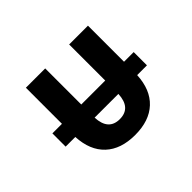

<svg xmlns="http://www.w3.org/2000/svg" viewBox="-145 -1005 1290 1290"><g transform="rotate(-45 500.0 -360.0)"><path d="M616.2 -263.7H390.6Q396.5 -136.7 503.4 -136.7Q610.4 -136.7 616.2 -263.7ZM115.2 -263.7V-389.6H206.1V-732.4H389.6V-389.6H617.2V-732.4H795.9V-389.6H887.7V-263.7H794.9Q788.1 -130.9 711.9 -59.6Q635.7 11.7 501 11.7Q366.2 11.7 290 -59.6Q213.9 -130.9 207 -263.7Z"/></g></svg>

Font: GenEi Gothic M Heavy
Style: Regular
Weight: 800
Designer: o_tamon (Modified); [Source Han Sans]
Ryoko NISHIZUKA  (kana & ideographs); Paul D. Hunt (Latin, Greek & Cyrillic); Wenl
Version: Version 1.1a;Original Version 1.004